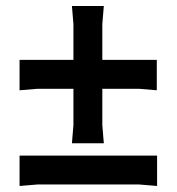

<svg xmlns="http://www.w3.org/2000/svg" viewBox="-20 -601 587 638"><path d="M45 -301V-402H501V-301L441 -306H105ZM325 -125H219L224 -185V-521L219 -581H325L320 -521V-185ZM502 17 442 12H105L45 17V-84H502Z"/></svg>

Font: AR One Sans
Style: Bold
Weight: 700
Designer: Niteesh Yadav
Foundry: Niteesh Yadav
Version: Version 1.001;gftools[0.9.33]